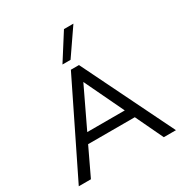

<svg xmlns="http://www.w3.org/2000/svg" viewBox="-207 -1077 1173 1232"><g transform="rotate(-30 380.0 -460.5)"><path d="M650 0 553 -204H207L110 0H20L350 -673H410L740 0ZM519 -274 380 -565 241 -274ZM442 -921H512L380 -729H320Z"/></g></svg>

Font: Madhuban Light
Style: Regular
Weight: 300
Designer: jaikishan Patel
Foundry: MagicType
Version: Version 1.000